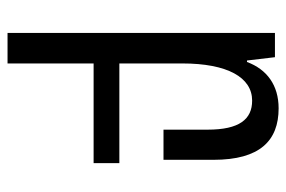

<svg xmlns="http://www.w3.org/2000/svg" viewBox="-148 -394 777 522"><g transform="rotate(90 241.0 -133.5)"><path d="M70 235H153V1H424V-69H153V-240C153 -363 191 -430 254 -430C305 -430 333 -395 333 -309V-189H415V-325C415 -451 363 -502 275 -502C212 -502 169 -470 149 -416H145L136 -492H70Z"/></g></svg>

Font: Noto Sans Armenian Condensed
Style: Regular
Weight: 400
Width: 3
Designer: Monotype Design Team
Foundry: Monotype Imaging Inc.
Version: Version 2.008